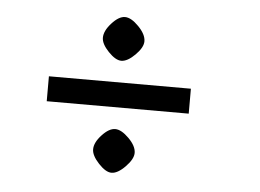

<svg xmlns="http://www.w3.org/2000/svg" viewBox="-39 -582 699 517"><g transform="rotate(5 310.5 -323.5)"><path d="M336.9 -473.6Q336.9 -492.2 316.4 -513.2Q295.9 -534.2 279.3 -534.2Q262.7 -534.2 243.7 -513.2Q224.6 -492.2 224.6 -473.6Q224.6 -457 244.1 -436.5Q263.7 -416 279.3 -416Q295.9 -416 316.4 -436.5Q336.9 -457 336.9 -473.6ZM336.9 -171.9Q336.9 -190.4 316.4 -210.9Q295.9 -231.4 279.3 -231.4Q262.7 -231.4 243.7 -210.9Q224.6 -190.4 224.6 -171.9Q224.6 -155.3 244.1 -134.3Q263.7 -113.3 279.3 -113.3Q295.9 -113.3 316.4 -134.3Q336.9 -155.3 336.9 -171.9ZM472.7 -290V-357.4H88.9V-290Z"/></g></svg>

Font: Kurale
Style: Regular
Weight: 400
Version: 1.0; ttfautohint (v1.3)